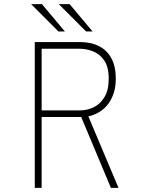

<svg xmlns="http://www.w3.org/2000/svg" viewBox="-20 -902 690 922"><path d="M147 0V-700H366Q389.5 -700 413.8 -695Q438 -690 460 -678Q482 -666 499 -646Q516 -626 526 -595.8Q536 -565.5 536 -524Q536 -485.5 526.2 -455.5Q516.5 -425.5 500 -403.5Q483.5 -381.5 462.2 -367.5Q441 -353.5 418 -346.8Q395 -340 373 -340H180V0ZM512.5 0 364.5 -353 398.5 -357 549 0ZM180 -372H366Q398.5 -372 429.8 -387Q461 -402 481.5 -435.5Q502 -469 502 -524Q502 -581 480.2 -612.2Q458.5 -643.5 426 -655.8Q393.5 -668 361 -668H180ZM393.5 -751 262.5 -882H314.5L424.5 -751ZM260.5 -751 129.5 -882H181.5L291.5 -751Z"/></svg>

Font: Trispace Thin Thin
Style: Regular
Weight: 250
Version: Version 1.210